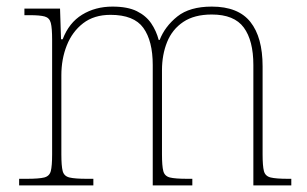

<svg xmlns="http://www.w3.org/2000/svg" viewBox="-20 -562 931 582"><path d="M38 0V-20H61Q98 -20 114 -24Q130 -28 134 -43.5Q138 -59 138 -94V-442Q138 -477 134 -492.5Q130 -508 115.5 -512Q101 -516 71 -516H54V-536H162L165 -443H170Q189 -493 229 -517.5Q269 -542 321 -542Q367 -542 395 -528Q423 -514 438.5 -491Q454 -468 461 -441H464Q480 -482 517.5 -512Q555 -542 622 -542Q702 -542 739 -495.5Q776 -449 776 -361V-94Q776 -59 780 -43.5Q784 -28 800.5 -24Q817 -20 853 -20H863V0H748V-365Q748 -439 719 -478.5Q690 -518 622 -518Q569 -518 535.5 -495.5Q502 -473 486.5 -434.5Q471 -396 471 -349V-94Q471 -59 475 -43.5Q479 -28 495 -24Q511 -20 548 -20H563V0H443V-365Q443 -438 414.5 -477.5Q386 -517 315 -517Q265 -517 232 -491.5Q199 -466 182.5 -424.5Q166 -383 166 -334V-94Q166 -59 170 -43.5Q174 -28 190.5 -24Q207 -20 243 -20H263V0Z"/></svg>

Font: Noto Serif Tamil Thin
Style: Italic
Weight: 100
Italic angle: -12°
Designer: Indian Type Foundry, Tom Grace, and the Monotype Design Team
Foundry: Monotype Imaging Inc.
Version: Version 2.003; ttfautohint (v1.8.4.7-5d5b)